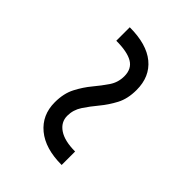

<svg xmlns="http://www.w3.org/2000/svg" viewBox="4 -549 554 554"><g transform="rotate(-45 280.5 -272.0)"><path d="M70 -201Q70 -268 101 -305.5Q132 -343 184 -343Q220 -343 246 -329.5Q272 -316 293 -298.5Q314 -281 334 -267.5Q354 -254 379 -254Q409 -254 422 -276Q435 -298 435 -343H490Q490 -274 460 -237.5Q430 -201 376 -201Q340 -201 314.5 -214.5Q289 -228 268 -245.5Q247 -263 226.5 -276.5Q206 -290 182 -290Q156 -290 140.5 -267Q125 -244 125 -201Z"/></g></svg>

Font: Spectral
Style: Bold
Weight: 700
Designer: Jean-Baptiste Levee
Foundry: Production Type
Version: Version 2.001